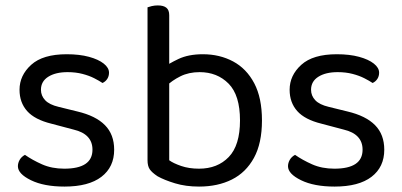

<svg xmlns="http://www.w3.org/2000/svg" viewBox="-20 -675 1483 708"><path d="M401 -123Q401 -59 354 -23Q307 13 218 13Q142 13 94 -10.5Q46 -34 46 -62Q46 -74 52.5 -85.5Q59 -97 72 -104Q99 -85 135 -69Q171 -53 217 -53Q321 -53 321 -123Q321 -152 303.5 -170.5Q286 -189 252 -197L169 -219Q108 -234 80 -265.5Q52 -297 52 -344Q52 -397 95 -436Q138 -475 226 -475Q273 -475 308 -465.5Q343 -456 362.5 -440.5Q382 -425 382 -407Q382 -394 375.5 -384Q369 -374 358 -369Q346 -377 327.5 -386.5Q309 -396 284 -402.5Q259 -409 229 -409Q185 -409 158 -392Q131 -375 131 -344Q131 -322 146.5 -305.5Q162 -289 196 -281L265 -264Q333 -248 367 -213.5Q401 -179 401 -123Z M728 -475Q790 -475 839.5 -448.5Q889 -422 917.5 -368Q946 -314 946 -231Q946 -147 916.5 -93Q887 -39 835 -13Q783 13 714 13Q665 13 625.5 1Q586 -11 561 -25Q540 -39 532 -51Q524 -63 524 -84V-417H604V-84Q619 -73 648 -63Q677 -53 714 -53Q782 -53 823.5 -96Q865 -139 865 -231Q865 -324 823 -366.5Q781 -409 716 -409Q676 -409 645 -393.5Q614 -378 594 -358L579 -423Q601 -440 638 -457.5Q675 -475 728 -475ZM604 -401H524V-648Q529 -650 539.5 -652.5Q550 -655 562 -655Q583 -655 593.5 -646.5Q604 -638 604 -619Z M1397 -123Q1397 -59 1350 -23Q1303 13 1214 13Q1138 13 1090 -10.5Q1042 -34 1042 -62Q1042 -74 1048.5 -85.5Q1055 -97 1068 -104Q1095 -85 1131 -69Q1167 -53 1213 -53Q1317 -53 1317 -123Q1317 -152 1299.5 -170.5Q1282 -189 1248 -197L1165 -219Q1104 -234 1076 -265.5Q1048 -297 1048 -344Q1048 -397 1091 -436Q1134 -475 1222 -475Q1269 -475 1304 -465.5Q1339 -456 1358.5 -440.5Q1378 -425 1378 -407Q1378 -394 1371.5 -384Q1365 -374 1354 -369Q1342 -377 1323.5 -386.5Q1305 -396 1280 -402.5Q1255 -409 1225 -409Q1181 -409 1154 -392Q1127 -375 1127 -344Q1127 -322 1142.5 -305.5Q1158 -289 1192 -281L1261 -264Q1329 -248 1363 -213.5Q1397 -179 1397 -123Z"/></svg>

Font: Baloo Tamma 2
Style: Regular
Weight: 400
Designer: Divya Kowshik, Shuchita Grover and Ek Type
Foundry: Ek Type
Version: Version 1.700